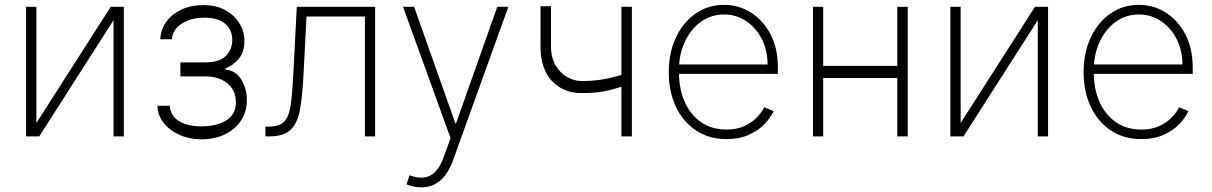

<svg xmlns="http://www.w3.org/2000/svg" viewBox="-20 -574 5099 808"><path d="M133.2 -56.5 446 -545.5H501.1V0H457.7V-489L145.2 0H89.8V-545.5H133.2Z M642.4 -128.9H694.2Q698.2 -85.6 733.8 -63.9Q769.5 -42.3 827.8 -42.3Q867.2 -42.3 900 -52.4Q932.9 -62.5 952.8 -84.9Q972.7 -107.2 972.7 -144.5Q972.7 -192.8 937.9 -222.5Q903.1 -252.1 843.4 -252.5H739V-311.4H843.4Q903.1 -311.4 930.2 -338.4Q957.4 -365.4 957.4 -406.2Q957.4 -448.5 927.4 -474.1Q897.4 -499.6 840.9 -499.6Q783 -499.6 744.5 -474.3Q706 -448.9 703.5 -408.7H654.5Q656.2 -449.2 679.5 -481.9Q702.8 -514.6 743.3 -533.6Q783.7 -552.6 837.7 -552.6Q889.2 -552.6 927.6 -531.6Q965.9 -510.7 987.2 -476.4Q1008.5 -442.1 1008.5 -401.6Q1008.5 -354 984.2 -326Q959.9 -297.9 929 -286.6V-280.9Q972.7 -277.3 995.7 -238.6Q1018.8 -199.9 1018.8 -153.1Q1018.8 -103.7 994.1 -66.6Q969.5 -29.5 926.7 -8.7Q883.9 12.1 829.2 12.4Q776.3 12.1 734.4 -6.9Q692.5 -25.9 668 -57.9Q643.5 -89.8 642.4 -128.9Z M1096.9 0V-41.2H1111.2Q1156.2 -41.2 1176.7 -62.9Q1197.1 -84.5 1204 -136Q1210.9 -187.5 1215.2 -276.6L1229 -545.5H1558.6V0H1515.6V-504.3H1269.9L1257.5 -265.3Q1253.2 -177.2 1243.4 -118.3Q1233.7 -59.3 1204.9 -29.7Q1176.1 0 1114 0Z M1751.8 214.5Q1735.4 214.5 1719.5 210.9Q1703.5 207.4 1690.7 201.7L1703.5 163.7Q1754.3 182.9 1790 165.1Q1825.6 147.4 1848 85.2L1876.1 7.5L1676.1 -545.5H1722.7L1896 -55.8H1899.5L2072.8 -545.5H2119.3L1886 102.3Q1844.1 215.2 1751.8 214.5Z M2639.2 -545.5V0H2595.2V-208.8Q2555.8 -196 2519 -189.1Q2482.2 -182.2 2427.2 -182.2Q2351.2 -182.2 2302.7 -233.3Q2254.3 -284.4 2254.6 -380.7V-547.9H2298.7V-380.7Q2298.7 -331.7 2318.2 -298.8Q2337.7 -266 2367.4 -249.5Q2397 -233 2427.2 -233Q2478 -233 2518.3 -240.2Q2558.6 -247.5 2595.2 -259.2V-545.5Z M3037.3 11.4Q2963.4 11.4 2908.7 -25.2Q2854 -61.8 2824.2 -125.4Q2794.4 -188.9 2794.4 -270.2Q2794.4 -351.9 2824.4 -415.8Q2854.4 -479.8 2907 -516.7Q2959.5 -553.6 3027 -553.6Q3088.1 -553.6 3139.6 -521.5Q3191.1 -489.3 3222.3 -430.2Q3253.6 -371.1 3253.6 -290.1V-263.1H2837.4Q2838.4 -196 2862.4 -143.1Q2886.4 -90.2 2930.9 -59.5Q2975.5 -28.8 3037.3 -28.8Q3081.7 -28.8 3113.5 -43.9Q3145.2 -58.9 3165.8 -80.6Q3186.4 -102.3 3196.4 -122.5L3235.8 -106.5Q3223.4 -79.2 3197.3 -51.8Q3171.2 -24.5 3131.2 -6.6Q3091.3 11.4 3037.3 11.4ZM2838.1 -302.6H3210.2Q3210.2 -361.9 3186.1 -409.4Q3161.9 -457 3120.4 -485.1Q3078.8 -513.1 3027 -513.1Q2975.1 -513.1 2934.1 -485.3Q2893.1 -457.4 2867.7 -409.6Q2842.3 -361.9 2838.1 -302.6Z M3756 -296.9V-545.5H3800.1V0H3756V-245.4H3444.2V0H3401.3V-545.5H3444.2V-296.9Z M4022.7 -56.5 4335.6 -545.5H4390.6V0H4347.3V-489L4034.8 0H3979.4V-545.5H4022.7Z M4783 11.4Q4709.2 11.4 4654.5 -25.2Q4599.8 -61.8 4570 -125.4Q4540.1 -188.9 4540.1 -270.2Q4540.1 -351.9 4570.1 -415.8Q4600.1 -479.8 4652.7 -516.7Q4705.3 -553.6 4772.7 -553.6Q4833.8 -553.6 4885.3 -521.5Q4936.8 -489.3 4968 -430.2Q4999.3 -371.1 4999.3 -290.1V-263.1H4583.1Q4584.2 -196 4608.1 -143.1Q4632.1 -90.2 4676.7 -59.5Q4721.2 -28.8 4783 -28.8Q4827.4 -28.8 4859.2 -43.9Q4891 -58.9 4911.6 -80.6Q4932.2 -102.3 4942.1 -122.5L4981.5 -106.5Q4969.1 -79.2 4943 -51.8Q4916.9 -24.5 4877 -6.6Q4837 11.4 4783 11.4ZM4583.8 -302.6H4956Q4956 -361.9 4931.8 -409.4Q4907.7 -457 4866.1 -485.1Q4824.6 -513.1 4772.7 -513.1Q4720.9 -513.1 4679.9 -485.3Q4638.8 -457.4 4613.5 -409.6Q4588.1 -361.9 4583.8 -302.6Z"/></svg>

Font: Inter UI Extra Light
Style: Regular
Weight: 200
Designer: Rasmus Andersson
Foundry: rsms
Version: 3.2;8d6f07862